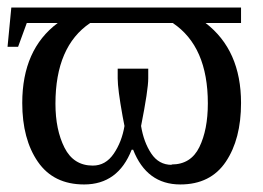

<svg xmlns="http://www.w3.org/2000/svg" viewBox="-20 -479 698 509"><path d="M203 10Q122 10 80.5 -50Q39 -110 39 -206Q39 -348 133 -418H51L28 -355H0L10 -459H619V-418H525Q619 -346 619 -206Q619 -110 578.5 -50Q538 10 458 10Q369 10 333 -82H329Q293 10 203 10ZM435 -42V-43Q486 -43 508.5 -89Q531 -135 531 -205Q531 -356 438 -418H219Q127 -356 127 -204Q127 -135 151 -87.5Q175 -40 226 -40Q260 -40 281.5 -71.5Q303 -103 310 -145L305 -171Q292 -243 292 -271V-297H373V-271Q373 -241 354 -145Q361 -102 381 -72Q401 -42 435 -42Z"/></svg>

Font: Libra Serif Modern
Style: Regular
Weight: 400
Designer: Stefan Peev, Context Ltd
Foundry: Stefan Peev, Context Ltd
Version: Version 1.000